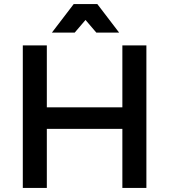

<svg xmlns="http://www.w3.org/2000/svg" viewBox="-20 -923 831 943"><path d="M400 -825 347 -763H235L342 -903H458L565 -763H453ZM581 -700H699V0H581V-290H210V0H92V-700H210V-396H581Z"/></svg>

Font: Montserrat-Arabic
Style: Regular
Weight: 400
Designer: Mohamed Gaber
Foundry: Kief Type Foundry
Version: Version 5.008;PS 005.008;hotconv 1.0.88;makeotf.lib2.5.64775